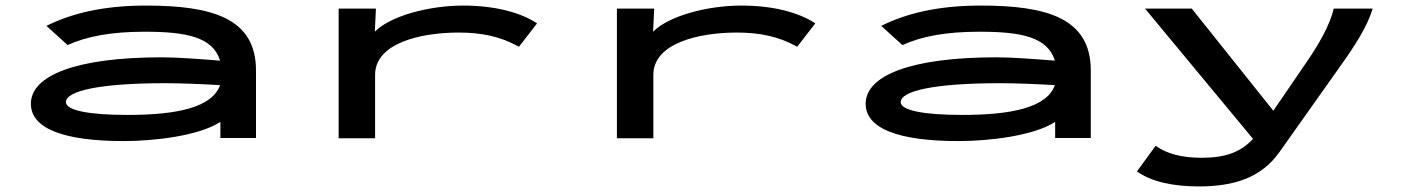

<svg xmlns="http://www.w3.org/2000/svg" viewBox="-20 -496 5040 690"><path d="M425 11C531 11 694 -7 772 -58V0H900V-243C900 -432 740 -476 504 -476C346 -476 233 -446 147 -403L223 -334C293 -366 382 -382 500 -382C650 -382 745 -363 771 -278C696 -284 618 -290 561 -290C254 -290 91 -225 91 -123C91 -34 209 11 425 11ZM217 -129C217 -170 341 -197 573 -197C629 -197 705 -194 771 -190C742 -110 618 -83 438 -83C300 -83 217 -99 217 -129Z M1197 1H1328V-227C1328 -342 1494 -379 1628 -379C1708 -379 1777 -366 1845 -328L1910 -412C1852 -451 1758 -476 1645 -476C1522 -476 1383 -439 1327 -382L1331 -465H1197Z M2197 1H2328V-227C2328 -342 2494 -379 2628 -379C2708 -379 2777 -366 2845 -328L2910 -412C2852 -451 2758 -476 2645 -476C2522 -476 2383 -439 2327 -382L2331 -465H2197Z M3425 11C3531 11 3694 -7 3772 -58V0H3900V-243C3900 -432 3740 -476 3504 -476C3346 -476 3233 -446 3147 -403L3223 -334C3293 -366 3382 -382 3500 -382C3650 -382 3745 -363 3771 -278C3696 -284 3618 -290 3561 -290C3254 -290 3091 -225 3091 -123C3091 -34 3209 11 3425 11ZM3217 -129C3217 -170 3341 -197 3573 -197C3629 -197 3705 -194 3771 -190C3742 -110 3618 -83 3438 -83C3300 -83 3217 -99 3217 -129Z M4288 174C4418 174 4513 141 4577 52L4805 -270C4849 -332 4895 -403 4913 -465H4773C4759 -404 4718 -335 4677 -275L4556 -98L4263 -465H4095L4483 3C4440 50 4385 71 4299 71C4227 71 4174 57 4133 28L4066 120C4117 157 4196 174 4288 174Z"/></svg>

Font: Inconsolata UltraExpanded
Style: Bold
Weight: 700
Width: 9
Monospace: yes
Designer: Raph Levien, Cyreal, Brenton Simpson
Foundry: Raph Levien, Cyreal, Google
Version: Version 3.100